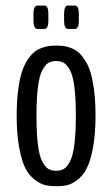

<svg xmlns="http://www.w3.org/2000/svg" viewBox="-20 -660 401 686"><path d="M221.7 -556.6Q216.3 -556.6 212.6 -564Q209 -571.3 209 -584.5V-612.3Q209 -625.5 212.6 -632.8Q216.3 -640.1 221.7 -640.1H248.5Q254.4 -640.1 258.1 -632.8Q261.7 -625.5 261.7 -612.3V-584.5Q261.7 -571.3 258.1 -564Q254.4 -556.6 248.5 -556.6ZM112.8 -556.6Q106.9 -556.6 103.3 -564Q99.6 -571.3 99.6 -584.5V-612.3Q99.6 -625.5 103.3 -632.8Q106.9 -640.1 112.8 -640.1H139.6Q145.5 -640.1 149.2 -632.8Q152.8 -625.5 152.8 -612.3V-584.5Q152.8 -571.3 149.2 -564Q145.5 -556.6 139.6 -556.6ZM39.6 -246.6Q39.6 -294.4 44.2 -332.8Q48.8 -371.1 56.4 -397Q64 -422.9 75.7 -441.7Q87.4 -460.4 98.9 -470.9Q110.4 -481.4 125.7 -487.5Q141.1 -493.7 153.3 -495.4Q165.5 -497.1 181.2 -497.1Q196.3 -497.1 208.7 -495.4Q221.2 -493.7 236.3 -487.5Q251.5 -481.4 262.7 -470.9Q273.9 -460.4 285.6 -441.7Q297.4 -422.9 304.7 -397Q312 -371.1 316.7 -332.8Q321.3 -294.4 321.3 -246.6Q321.3 -180.7 312.3 -132.6Q303.2 -84.5 290 -58.6Q276.9 -32.7 256.8 -17.6Q236.8 -2.4 220 1.5Q203.1 5.4 181.2 5.4Q159.2 5.4 142.1 1.5Q125 -2.4 104.5 -17.6Q84 -32.7 70.8 -58.6Q57.6 -84.5 48.6 -132.6Q39.6 -180.7 39.6 -246.6ZM180.7 -49.8Q197.3 -49.8 208.7 -56.9Q220.2 -64 230.5 -84Q240.7 -104 245.8 -144.5Q251 -185.1 251 -246.6Q251 -308.6 245.8 -349.1Q240.7 -389.6 230.2 -408.9Q219.7 -428.2 208.5 -435.1Q197.3 -441.9 180.7 -441.9Q164.1 -441.9 152.6 -435.1Q141.1 -428.2 130.9 -408.7Q120.6 -389.2 115.5 -348.9Q110.4 -308.6 110.4 -246.6Q110.4 -185.1 115.2 -144.5Q120.1 -104 130.4 -84Q140.6 -64 152.1 -56.9Q163.6 -49.8 180.7 -49.8Z"/></svg>

Font: BenchNine
Style: Regular
Weight: 400
Designer: Vernon Adams
Foundry: Vernon Adams
Version: Version 1 ; ttfautohint (v0.92.18-e454-dirty) -l 8 -r 50 -G 